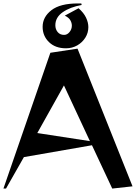

<svg xmlns="http://www.w3.org/2000/svg" viewBox="-21 -1086 793 1117"><path d="M454 -1057Q387 -1045 344 -1015Q301 -985 301 -939Q301 -916 314.5 -899.5Q328 -883 352 -883Q370 -883 383.5 -899.5Q397 -916 397 -937Q397 -953 388 -968.5Q379 -984 356 -995L436 -1038Q466 -1012 479.5 -983.5Q493 -955 493 -928Q493 -895 475.5 -867Q458 -839 428.5 -822Q399 -805 363 -805Q301 -805 264 -841Q227 -877 227 -930Q227 -987 278 -1026.5Q329 -1066 432 -1066H452ZM632 11 514 -241 118 -172 14 11H-1L272 -779L430 -803L750 -2ZM351 -589 196 -312 502 -265Z"/></svg>

Font: Reggae One
Style: Regular
Weight: 400
Designer: Fontworks Inc.
Foundry: Fontworks Inc.
Version: Version 1.100